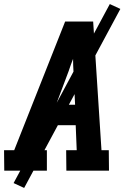

<svg xmlns="http://www.w3.org/2000/svg" viewBox="-25 -841 645 946"><path d="M-4 0 -5 -101H45L296 -735H434L475 -101H511L512 0H302L301 -101H353L348 -224H214L167 -101H206V0ZM345 -325 337 -490Q336 -505 335.5 -520.5Q335 -536 335 -551Q329 -536 323.5 -520.5Q318 -505 313 -490L251 -325ZM94 85 42 61 516 -821 568 -797Z"/></svg>

Font: Iosevka Etoile
Style: Bold Italic
Weight: 700
Italic angle: -9°
Designer: Belleve Invis
Foundry: Belleve Invis
Version: Version 28.1.0; ttfautohint (v1.8.4)